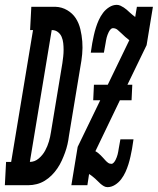

<svg xmlns="http://www.w3.org/2000/svg" viewBox="-76 -763 650 791"><path d="M367 8Q359 8 352 4Q345 0 338.5 -5.5Q332 -11 327 -16.5Q322 -22 316 -27Q310 -32 304 -37Q298 -42 291 -46L284 0H218L244 -158L337 -350H308L311 -414H368L457 -598H456Q448 -604 440 -611Q432 -618 424.5 -625.5Q417 -633 408.5 -640Q400 -647 389 -647Q384 -647 379.5 -642Q375 -637 372 -631Q369 -625 367 -619.5Q365 -614 363.5 -608.5Q362 -603 361 -597Q360 -591 359 -585L352 -546H298L304 -585Q307 -601 310.5 -617Q314 -633 319 -649Q324 -665 331 -680.5Q338 -696 348.5 -710Q359 -724 374 -733.5Q389 -743 405 -743Q413 -743 420.5 -739.5Q428 -736 434 -732Q440 -728 446 -723Q452 -718 457.5 -712.5Q463 -707 469 -702.5Q475 -698 481 -693L488 -735H554L528 -577L449 -414H469L466 -350H418L317 -140Q323 -137 328.5 -132.5Q334 -128 339 -123Q344 -118 349 -112.5Q354 -107 358.5 -102Q363 -97 369 -92.5Q375 -88 383 -88Q388 -88 392.5 -93Q397 -98 400 -104Q403 -110 405 -115.5Q407 -121 408.5 -126.5Q410 -132 411 -138Q412 -144 413 -150L420 -189H474L468 -150Q465 -134 461.5 -118Q458 -102 453 -86Q448 -70 441 -54.5Q434 -39 423.5 -25Q413 -11 398 -1.5Q383 8 367 8ZM-56 0 -51 -96H-30L60 -639H48L53 -735H76H153Q179 -734 201 -721Q223 -708 236 -688Q249 -668 255 -643Q261 -618 263 -592Q265 -566 262.5 -539.5Q260 -513 255 -487L208 -203Q206 -186 202 -168.5Q198 -151 192 -134.5Q186 -118 178.5 -101.5Q171 -85 160.5 -69.5Q150 -54 137 -41Q124 -28 108.5 -18.5Q93 -9 75.5 -4.5Q58 0 41 0ZM47 -96Q67 -96 83.5 -110Q100 -124 110 -142.5Q120 -161 125.5 -180Q131 -199 134 -219L181 -503Q183 -517 184.5 -530.5Q186 -544 186 -558Q186 -572 184.5 -585.5Q183 -599 178 -611Q173 -623 162.5 -631Q152 -639 139 -639H137Z"/></svg>

Font: Iosevka Gothic
Style: Bold Italic
Weight: 700
Italic angle: -9°
Monospace: yes
Designer: Belleve Invis
Foundry: Belleve Invis
Version: Version 15.5.1; ttfautohint (v1.8.4)